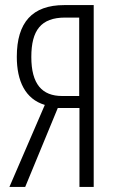

<svg xmlns="http://www.w3.org/2000/svg" viewBox="-20 -734 460 754"><path d="M207 -310H292V0H348V-714H232C107 -714 46 -646 46 -511C46 -416 79 -345 156 -322L17 0H79ZM291 -665V-357H224C145 -357 103 -404 103 -510C103 -615 141 -665 236 -665Z"/></svg>

Font: Noto Sans Display Condensed Light
Style: Regular
Weight: 300
Width: 3
Designer: Monotype Design Team
Foundry: Monotype Imaging Inc.
Version: Version 1.900